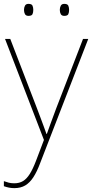

<svg xmlns="http://www.w3.org/2000/svg" viewBox="-26 -729 476 992"><path d="M0 -528H27L164 -172Q176 -140 185.5 -115Q195 -90 202 -70.5Q209 -51 214 -37H216Q224 -59 235.5 -91Q247 -123 264 -168L403 -528H430L181 115Q165 158 146.5 186.5Q128 215 104.5 229Q81 243 48 243Q34 243 21 240.5Q8 238 -6 233V207Q8 212 20 215Q32 218 48 218Q74 218 93 206.5Q112 195 128 169.5Q144 144 160 102L201 -6ZM98 -678Q98 -690 103 -699.5Q108 -709 121 -709Q138 -709 142 -699.5Q146 -690 146 -678Q146 -665 142 -656Q138 -647 121 -647Q108 -647 103 -656Q98 -665 98 -678ZM283 -678Q283 -690 288 -699.5Q293 -709 306 -709Q323 -709 327 -699.5Q331 -690 331 -678Q331 -665 327 -656Q323 -647 306 -647Q293 -647 288 -656Q283 -665 283 -678Z"/></svg>

Font: Noto Sans Hebrew Thin Thin
Style: Regular
Weight: 250
Version: Version 3.001